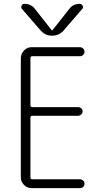

<svg xmlns="http://www.w3.org/2000/svg" viewBox="-20 -975 540 995"><path d="M143.6 0Q120.1 0 104 -17.1Q87.9 -34.2 87.9 -56.6V-672.9Q87.9 -696.3 104.5 -713.4Q121.1 -730.5 143.6 -730.5H393.6Q403.3 -730.5 410.6 -723.6Q418 -716.8 418 -707Q418 -697.3 411.1 -690.4Q404.3 -683.6 393.6 -683.6H147.5Q138.7 -683.6 137.7 -675.8V-428.7Q137.7 -419.9 147.5 -419.9H384.8Q393.6 -419.9 400.9 -413.6Q408.2 -407.2 408.2 -397.9Q408.2 -388.7 400.9 -381.8Q393.6 -375 384.8 -375H147.5Q138.7 -375 137.7 -366.2V-54.7Q137.7 -45.9 147.5 -45.9H393.6Q403.3 -45.9 410.6 -39.6Q418 -33.2 418 -22.9Q418 -12.7 411.1 -6.3Q404.3 0 393.6 0ZM188.5 -819.3 93.8 -928.7Q87.9 -935.5 91.8 -945.3Q95.7 -955.1 106.4 -955.1Q141.6 -955.1 161.1 -928.7L248 -818.4Q249 -817.4 250 -817.4L252 -818.4L338.9 -928.7Q358.4 -955.1 393.6 -955.1Q403.3 -955.1 408.2 -945.3Q413.1 -935.5 406.2 -928.7L311.5 -819.3Q287.1 -790 250 -790Q212.9 -790 188.5 -819.3Z"/></svg>

Font: Rounded Mgen+ 2m light
Style: Regular
Weight: 200
Designer: [Source Han Sans]
Ryoko NISHIZUKA  (kana & ideographs); Paul D. Hunt (Latin, Greek & Cyrillic); Wenlong ZHANG  (bopomofo
Version: Version 1.059.20150602